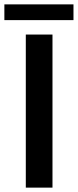

<svg xmlns="http://www.w3.org/2000/svg" viewBox="-76 -858 356 878"><path d="M-56 -766V-838H260V-766ZM42 0V-700H164V0Z"/></svg>

Font: Stick No Bills
Style: Bold
Weight: 700
Version: Version 2.000